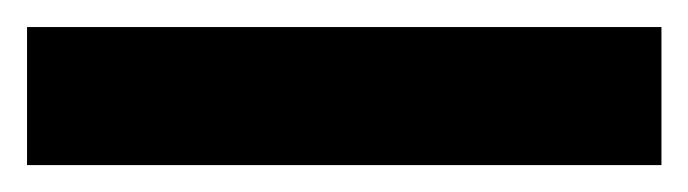

<svg xmlns="http://www.w3.org/2000/svg" viewBox="-20 -20 509 142"><path d="M469.2 0V102.1H0V0Z"/></svg>

Font: Inter 17pt SemiBold
Style: Regular
Weight: 600
Version: Version 4.001;git-66647c0bb